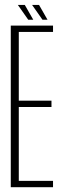

<svg xmlns="http://www.w3.org/2000/svg" viewBox="-20 -782 272 802"><path d="M25 0V-675H201.5V-648.5H58.5V-361.5H195V-335H58.5V-26.5H201.5V0ZM157.5 -699.5 114 -761.5H143L178.5 -699.5ZM98 -699.5 54.5 -761.5H83.5L119 -699.5Z"/></svg>

Font: Anybody Condensed ExtraLight
Style: Regular
Weight: 200
Width: 3
Designer: Tyler Finck
Foundry: Etcetera Type Company
Version: Version 1.010; ttfautohint (v1.8.3) -l 8 -r 50 -G 200 -x 14 